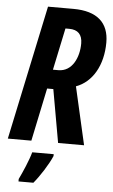

<svg xmlns="http://www.w3.org/2000/svg" viewBox="-64 -755 598 1016"><g transform="rotate(5 235.5 -246.5)"><path d="M-2 0H123L182 -282H215L265 0H403L333 -307C419 -338 473 -431 473 -552C473 -656 411 -714 284 -714H149ZM233 -384H204L251 -607H271C317 -607 341 -583 341 -535C341 -462 307 -384 233 -384ZM74 208V221H153C185 183 228 116 247 71V61H133C121 105 92 171 74 208Z"/></g></svg>

Font: Noto Sans ExtraCondensed
Style: Bold Italic
Weight: 700
Width: 2
Italic angle: -12°
Designer: Monotype Design Team
Foundry: Monotype Imaging Inc.
Version: Version 2.013